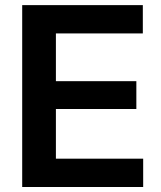

<svg xmlns="http://www.w3.org/2000/svg" viewBox="-20 -748 644 768"><path d="M68.8 0V-727.5H551.3V-614.3H203.6V-423.3H525.4V-312H203.6V-113.3H552.7V0Z"/></svg>

Font: V-Inter
Style: SemiBold-600
Weight: 600
Designer: Rasmus Andersson
Foundry: rsms
Version: Version 4.000;git-4146feb